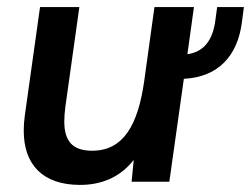

<svg xmlns="http://www.w3.org/2000/svg" viewBox="-20 -513 708 542"><path d="M206 9C264 9 318 -11 357.5 -61.5L351.5 0H458L499 -290.5C597.5 -295.5 650 -356.5 662.5 -447.5L668.5 -493H593L588 -456C580.5 -396.5 553 -366 509 -360L527.5 -493H416L387 -283.5C369.5 -161 329 -87.5 240 -87.5C184 -87.5 161.5 -115.5 161.5 -170C161.5 -182.5 162.5 -196.5 164.5 -211.5L204 -493H93L50 -186.5C48 -171.5 47 -157.5 47 -144C47 -48.5 100.5 9 206 9Z"/></svg>

Font: HK Grotesk SemiBold
Style: Italic
Weight: 600
Italic angle: -16°
Designer: Alfredo Marco Pradil
Foundry: Hanken Design Co.
Version: Version 3.001;FEAKit 1.0